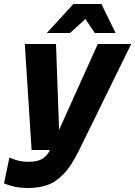

<svg xmlns="http://www.w3.org/2000/svg" viewBox="-78 -750 676 960"><path d="M64 190Q27 190 -2.5 184Q-32 178 -58 167L-31 38Q-11 47 12.5 53Q36 59 64 59Q110 59 134.5 43.5Q159 28 172 0L411 -530H578L318 0Q280 78 241 119Q202 160 159 175Q116 190 64 190ZM80 0 46 -530H202L221 0ZM156 -585 289 -730H395L383 -686L272 -585ZM396 -585 328 -686 323 -730H429L500 -585Z"/></svg>

Font: Radio Canada Big
Style: Bold Italic
Weight: 700
Italic angle: -12°
Designer: Étienne Aubert Bonn
Foundry: Coppers and Brasses
Version: Version 1.001